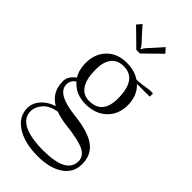

<svg xmlns="http://www.w3.org/2000/svg" viewBox="-288 -764 1082 1082"><g transform="rotate(45 252.5 -223.5)"><path d="M259 -568H230L128 -668L152 -696L190 -653Q197 -645 209 -632.5Q221 -620 226 -614.5Q231 -609 236 -601.5Q241 -594 242 -589H247Q248 -593 250.5 -598Q253 -603 258.5 -609.5Q264 -616 268.5 -621Q273 -626 282.5 -636Q292 -646 298 -653L336 -696L361 -668ZM470 -435H444H368Q417 -389 417 -314Q417 -240 369.5 -194.5Q322 -149 244 -149Q164 -149 118 -203Q89 -186 89 -151Q89 -78 249 -61Q366 -48 418 -8.5Q470 31 470 103Q470 172 413 210.5Q356 249 260 249Q155 249 91 207.5Q27 166 27 98Q27 59 55.5 26Q84 -7 133 -23Q62 -64 62 -151Q62 -190 104 -221Q80 -260 80 -314Q80 -388 125 -433.5Q170 -479 244 -479Q306 -479 349 -450Q378 -450 444 -461H470ZM245 -453Q197 -453 171.5 -421Q146 -389 146 -328Q146 -254 171.5 -215Q197 -176 245 -176Q351 -176 351 -301Q351 -453 245 -453ZM163 -9Q107 1 80 32Q53 63 53 98Q53 150 106 177Q159 204 260 204Q444 204 444 106Q444 66 401.5 44.5Q359 23 250 11Q205 6 163 -9Z"/></g></svg>

Font: Foglihten068fMac
Style: Regular
Weight: 500
Designer: gluk (gluksza@wp.pl)
Foundry: gluk (gluksza@wp.pl)
Version: Version 0.68